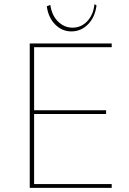

<svg xmlns="http://www.w3.org/2000/svg" viewBox="-20 -903 619 923"><path d="M323 -752Q278 -752 245 -785.5Q212 -819 205 -873L222 -879Q229 -829 259 -799.5Q289 -770 329 -770Q370 -770 399.5 -801Q429 -832 434 -883L444 -877Q437 -821 403.5 -786.5Q370 -752 323 -752ZM123 0V-694H517V-676H144V-373H490V-355H144V-18H517V0Z"/></svg>

Font: Cantarell Thin
Style: Regular
Weight: 100
Designer: Dave Crossland, Nikolaus Waxweiler, Florian Fecher, Jacques Le Bailly, Eben Sorkin, Alexei Vanyashin, Alexios Zavras, Em
Version: Version 0.303